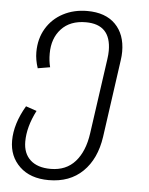

<svg xmlns="http://www.w3.org/2000/svg" viewBox="-53 -579 643 829"><g transform="rotate(5 268.5 -164.0)"><path d="M457 -373Q457 -355 454 -335L407 0Q393 97 336.5 152Q280 207 189 207Q109 207 63 163Q17 119 17 51Q17 -22 64 -102L111 -86Q74 -14 74 50Q74 101 105 129.5Q136 158 193 158Q260 158 299.5 113.5Q339 69 350 -10L396 -335Q399 -355 399 -372Q399 -486 290 -486Q222 -486 184 -445Q146 -404 146 -338Q146 -305 153 -279L100 -270Q88 -306 88 -339Q88 -397 114.5 -441.5Q141 -486 187.5 -510.5Q234 -535 292 -535Q371 -535 414 -491.5Q457 -448 457 -373Z"/></g></svg>

Font: FiraGO Light
Style: Italic
Weight: 300
Italic angle: -8°
Designer: bBox Type GmbH
Foundry: bBox Type GmbH
Version: Version 1.001